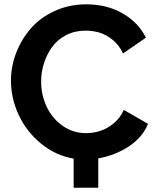

<svg xmlns="http://www.w3.org/2000/svg" viewBox="-20 -734 726 891"><path d="M667 -159.2Q641.1 -96.2 577.6 -54.4Q514.2 -12.7 436 1V137.2H321.8V2Q237.8 -12.2 170.4 -67.6Q103 -123 66.9 -200.4Q30.8 -277.8 30.8 -359.9Q30.8 -425.3 54.9 -488.3Q79.1 -551.3 122.6 -601.6Q166 -651.9 233.4 -682.9Q300.8 -713.9 380.9 -713.9Q476.1 -713.9 549.1 -671.9Q622.1 -629.9 657.2 -559.1L550.8 -485.8Q533.7 -523.9 503.4 -548.6Q473.1 -573.2 442.1 -582.5Q411.1 -591.8 377 -591.8Q327.1 -591.8 286.9 -571Q246.6 -550.3 221.9 -516.1Q197.3 -481.9 184.1 -440.7Q170.9 -399.4 170.9 -356Q170.9 -293 196.8 -238.3Q222.7 -183.6 271 -149.9Q319.3 -116.2 378.9 -116.2Q413.1 -116.2 445.8 -126.7Q478.5 -137.2 508.5 -162.4Q538.6 -187.5 554.2 -224.1Z"/></svg>

Font: Rawline
Style: Bold
Weight: 700
Designer: Matt McInerney, Pablo Impallari, Rodrigo Fuenzalida
Foundry: Matt McInerney, Pablo Impallari, Rodrigo Fuenzalida
Version: Version 4.020;PS 004.020;hotconv 1.0.88;makeotf.lib2.5.64775